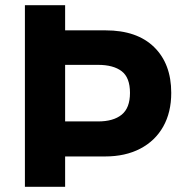

<svg xmlns="http://www.w3.org/2000/svg" viewBox="-20 -720 715 740"><path d="M76 0V-700H231V-603H387Q508 -603 574 -538.5Q640 -474 640 -362Q640 -287 609 -232Q578 -177 520.5 -147Q463 -117 385 -117H231V0ZM231 -252H358Q417 -252 449 -278Q481 -304 481 -362Q481 -421 449 -445.5Q417 -470 358 -470H231Z"/></svg>

Font: REM SemiBold
Style: Regular
Weight: 600
Designer: Octavio Pardo
Foundry: Ashler Design
Version: Version 1.005;gftools[0.9.28]